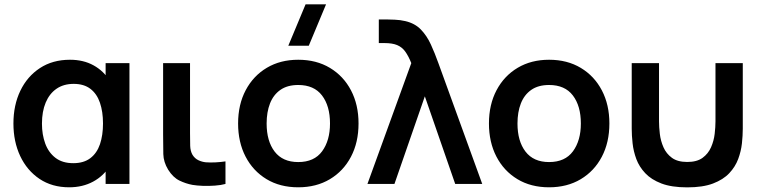

<svg xmlns="http://www.w3.org/2000/svg" viewBox="-20 -822 3400 858"><path d="M289.2 15Q212.7 15 156.7 -22.5Q100.7 -60.1 70.3 -124.6Q40 -189.1 40 -270Q40 -352.1 70.9 -416.4Q101.8 -480.7 158.5 -517.8Q215.2 -555 292.7 -555Q352.8 -555 398 -530Q443.2 -505.1 470.3 -460.8L452 -435.5V-540H558.5V0H452V-105.7L470.3 -80.3Q443.2 -35.8 396.2 -10.4Q349.2 15 289.2 15ZM307.5 -92.8Q354.3 -92.8 383.8 -115.3Q413.2 -137.7 426.8 -177.7Q440.3 -217.8 440.3 -270.2Q440.3 -322.8 426.7 -362.7Q413.1 -402.7 384.1 -424.9Q355.1 -447.2 309.2 -447.2Q264.2 -447.2 232.6 -425.4Q201 -403.7 184.2 -363.7Q167.5 -323.8 167.5 -269.3Q167.5 -220.7 182.1 -180.6Q196.8 -140.6 227.8 -116.7Q258.8 -92.8 307.5 -92.8Z M840.1 4.2Q810.5 -1.2 782 -15Q753.4 -28.8 731.4 -63.8Q710.7 -97.8 709.8 -133.6Q708.9 -169.4 708.9 -220.7V-540H829.2V-227.3Q829.2 -194 829.9 -170.5Q830.6 -147 840.2 -130.2Q850.5 -113.7 866.4 -106.1Q882.3 -98.6 899.2 -96.8Q919.2 -95.2 942.8 -96.4Q966.3 -97.6 987.6 -100.8V0Q967.4 5.6 940.1 7.5Q912.8 9.5 886 8.5Q859.2 7.4 840.1 4.2Z M1359.8 -617.5H1268.3L1345.5 -802.5H1437ZM1312.7 15Q1231.4 15 1171 -21.5Q1110.6 -58 1077.3 -122.3Q1044 -186.6 1044 -270.2Q1044 -354.8 1078 -419Q1112 -483.2 1172.5 -519.1Q1232.9 -555 1312.7 -555Q1394 -555 1454.6 -518.5Q1515.2 -482.1 1548.7 -417.9Q1582.2 -353.7 1582.2 -270.2Q1582.2 -185.9 1548.5 -121.7Q1514.8 -57.4 1454.1 -21.2Q1393.4 15 1312.7 15ZM1312.7 -97.8Q1384.2 -97.8 1419.5 -146Q1454.7 -194.2 1454.7 -270.2Q1454.7 -348.6 1419 -395.4Q1383.3 -442.2 1312.7 -442.2Q1264.2 -442.2 1233 -420.3Q1201.8 -398.5 1186.6 -359.8Q1171.5 -321.2 1171.5 -270.2Q1171.5 -191.4 1207.3 -144.6Q1243.2 -97.8 1312.7 -97.8Z M1622 0 1818 -540Q1805.2 -571.9 1790.8 -591.7Q1776.5 -611.5 1754.8 -620.5Q1733.2 -629.5 1698.7 -629.5H1672.8V-735H1710.3Q1719.2 -735 1743.8 -734Q1768.3 -733.1 1791.2 -727.7Q1834.2 -717.7 1861 -689.8Q1887.8 -661.9 1905.6 -622.8Q1923.4 -583.7 1939 -540L2135 0H2014.2L1878.5 -391.5L1742.7 0Z M2433.7 15Q2352.4 15 2292 -21.5Q2231.6 -58 2198.3 -122.3Q2165 -186.6 2165 -270.2Q2165 -354.8 2199 -419Q2233 -483.2 2293.5 -519.1Q2353.9 -555 2433.7 -555Q2515 -555 2575.6 -518.5Q2636.2 -482.1 2669.7 -417.9Q2703.2 -353.7 2703.2 -270.2Q2703.2 -185.9 2669.5 -121.7Q2635.8 -57.4 2575.1 -21.2Q2514.4 15 2433.7 15ZM2433.7 -97.8Q2505.2 -97.8 2540.5 -146Q2575.7 -194.2 2575.7 -270.2Q2575.7 -348.6 2540 -395.4Q2504.3 -442.2 2433.7 -442.2Q2385.2 -442.2 2354 -420.3Q2322.8 -398.5 2307.6 -359.8Q2292.5 -321.2 2292.5 -270.2Q2292.5 -191.4 2328.3 -144.6Q2364.2 -97.8 2433.7 -97.8Z M2803 -246.8V-540H2925V-279.8Q2925 -254.8 2928.6 -223.8Q2932.2 -192.8 2944.8 -164Q2957.4 -135.2 2982.7 -116.7Q3007.9 -98.2 3051.2 -98.2Q3094.4 -98.2 3119.7 -116.7Q3144.9 -135.2 3157.5 -164Q3170.1 -192.8 3173.7 -223.8Q3177.3 -254.8 3177.3 -279.8V-540H3299.3V-246.8Q3299.3 -216.8 3295.5 -181.3Q3291.6 -145.8 3278.7 -111.2Q3265.8 -76.6 3238.9 -48Q3211.9 -19.3 3166.4 -2Q3120.9 15.3 3051.2 15.3Q2981.4 15.3 2935.9 -2Q2890.4 -19.3 2863.5 -48Q2836.5 -76.6 2823.6 -111.2Q2810.8 -145.8 2806.9 -181.3Q2803 -216.8 2803 -246.8Z"/></svg>

Font: Manrope ExtraLight
Style: Regular
Weight: 200
Designer: Mikhail Sharanda
Foundry: Mikhail Sharanda
Version: Version 4.505